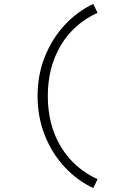

<svg xmlns="http://www.w3.org/2000/svg" viewBox="-20 -735 640 976"><path d="M454 221Q373 183 309 114.5Q245 46 208 -46.5Q171 -139 171 -247Q171 -355 208 -447Q245 -539 309 -608Q373 -677 454 -715L476 -670Q355 -615 289 -504Q223 -393 223 -247Q223 -100 289 10Q355 120 476 176Z"/></svg>

Font: Red Hat Mono
Style: Regular
Weight: 300
Monospace: yes
Designer: Pentagram, MCKL
Foundry: Pentagram, MCKL
Version: Version 1.023